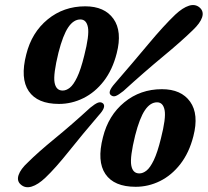

<svg xmlns="http://www.w3.org/2000/svg" viewBox="-20 -739 838 775"><path d="M324 -713.5Q402 -713.5 438 -663Q474 -612.5 451 -523.5Q434 -457 398.8 -411.5Q363.5 -366 316.5 -342.8Q269.5 -319.5 218 -319.5Q131 -319.5 96 -371Q61 -422.5 86 -519.5Q108 -608 172.5 -660.8Q237 -713.5 324 -713.5ZM320 -514.5Q341 -596.5 335 -628.5Q329 -660.5 304.5 -660.5Q277 -660.5 255.5 -628.8Q234 -597 216 -526.5Q194.5 -439 200.2 -406.2Q206 -373.5 233 -373.5Q247.5 -373.5 262 -385Q276.5 -396.5 291.2 -427Q306 -457.5 320 -514.5ZM478 -371.5Q458 -355.5 447 -351.5Q436 -347.5 427 -355.5Q413 -367.5 443.5 -402Q517 -487 578.8 -561Q640.5 -635 687.5 -680Q717.5 -708 743 -716Q768.5 -724 786.5 -708Q803.5 -692.5 795.8 -669Q788 -645.5 758.5 -617.5Q713 -573 637.5 -510.5Q562 -448 478 -371.5ZM344 -304Q363.5 -320 375.2 -324.5Q387 -329 396 -321.5Q410 -307.5 378.5 -273.5Q313 -197 258.5 -128.8Q204 -60.5 163.5 -22Q133.5 6.5 107.8 14.2Q82 22 64 6Q47 -8.5 55 -32.5Q63 -56.5 93 -84Q132.5 -123.5 201.2 -179.8Q270 -236 344 -304ZM633.5 -379Q711.5 -379 747.5 -328.5Q783.5 -278 760.5 -189Q743.5 -122.5 708.2 -77Q673 -31.5 626 -8.2Q579 15 527.5 15Q440.5 15 405.5 -36.5Q370.5 -88 395.5 -185Q417.5 -273.5 482 -326.2Q546.5 -379 633.5 -379ZM629.5 -180Q650.5 -262 644.5 -294Q638.5 -326 614 -326Q586.5 -326 565 -294.2Q543.5 -262.5 525.5 -192Q504 -104.5 509.8 -71.8Q515.5 -39 542.5 -39Q557 -39 571.5 -50.5Q586 -62 600.8 -92.5Q615.5 -123 629.5 -180Z"/></svg>

Font: Fraunces 144pt S100
Style: Bold Italic
Weight: 700
Italic angle: -16°
Version: Version 1.000; ttfautohint (v1.8.3)